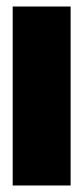

<svg xmlns="http://www.w3.org/2000/svg" viewBox="-20 -570 256 590"><path d="M19 0V-550H197V0Z"/></svg>

Font: Georama ExtraCondensed Black
Style: Regular
Weight: 900
Width: 2
Designer: Jean-Baptiste Levee
Foundry: Production Type
Version: Version 1.000